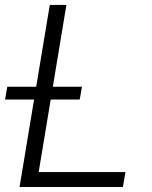

<svg xmlns="http://www.w3.org/2000/svg" viewBox="-27 -747 609 767"><path d="M51.1 0 171.9 -727.3H238.3L127.5 -59.7H474.1L464.1 0ZM-6.7 -349.4 2.1 -400.6H300.4L291.5 -349.4Z"/></svg>

Font: Inter Light  BETA
Style: Italic
Weight: 300
Italic angle: 9.39999°
Designer: Rasmus Andersson
Foundry: rsms
Version: Version 3.011;git-f93a4a705